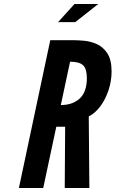

<svg xmlns="http://www.w3.org/2000/svg" viewBox="-20 -935 575 955"><path d="M74 0H195L260 -304.5H304L302 0H424.5L421.5 -356Q453 -371.5 478.8 -406Q504.5 -440.5 519.8 -486.2Q535 -532 535 -579.5Q535 -638 513.8 -670Q492.5 -702 461.2 -715.8Q430 -729.5 399.5 -732.2Q369 -735 350.5 -735H230ZM282.5 -412.5 328.5 -628Q374.5 -628 393.2 -610.5Q412 -593 412 -547Q412 -477.5 376.5 -445Q341 -412.5 282.5 -412.5ZM269 -825H354.5L468.5 -915H350.5Z"/></svg>

Font: League Gothic SemiExpanded Italic
Style: Regular
Weight: 400
Width: 6
Designer: The League of Moveable Type
Version: Version 1.600; ttfautohint (v1.8.3)